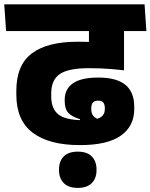

<svg xmlns="http://www.w3.org/2000/svg" viewBox="-41 -664 714 911"><path d="M347 -516.5H630L621.5 -643.5H338ZM547.5 -559.5H381V-464H547.5ZM-12 -516.5H653.5L645 -643.5H-21ZM381 -560.5V-385L547.5 -330.5V-560.5ZM36.5 -233.5V-215.5Q36.5 -92.5 114.5 -34Q192.5 24.5 338.5 24.5Q469 24.5 532.5 -20.5Q596 -65.5 596 -147V-157Q596 -227 554 -261.5Q512 -296 426 -296Q343.5 -296 304.8 -268.5Q266 -241 266 -190.5V-185Q266 -147.5 282.8 -129Q299.5 -110.5 338.5 -98.5V-87.5L433 -95Q412 -102 402 -113.8Q392 -125.5 392 -146V-149Q392 -168.5 399.8 -177.5Q407.5 -186.5 424.5 -186.5Q441.5 -186.5 449 -177.8Q456.5 -169 456.5 -149.5V-146.5Q456.5 -119.5 435.2 -106.8Q414 -94 351 -94Q271.5 -94 236.8 -120.5Q202 -147 202 -207.5V-220.5Q202 -285 243 -312.8Q284 -340.5 380 -340.5Q409.5 -340.5 435.8 -339.5Q462 -338.5 489 -336.2Q516 -334 547.5 -330.5V-452Q489 -459.5 435.8 -462.8Q382.5 -466 328 -466Q182.5 -466 109.5 -410.2Q36.5 -354.5 36.5 -233.5ZM328 227.5Q372 227.5 394.5 204.8Q417 182 417 143Q417 143 417 141.8Q417 140.5 417 140Q417 101.5 394.8 78.5Q372.5 55.5 328 55.5Q284 55.5 261.5 78.2Q239 101 239 140Q239 140.5 239 141.5Q239 142.5 239 143Q239 182 261.5 204.8Q284 227.5 328 227.5Z"/></svg>

Font: Anek Devanagari ExtraBold
Style: Regular
Weight: 800
Designer: Kailash Malviya (Devanagari) & Yesha Goshar (Latin)
Foundry: Ek Type
Version: Version 1.003